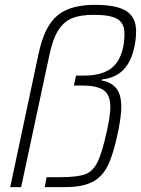

<svg xmlns="http://www.w3.org/2000/svg" viewBox="-20 -770 582 790"><path d="M372 -750Q461 -750 500.5 -724Q540 -698 540 -642Q540 -609 533 -578Q520 -515 487 -482Q454 -449 399 -443L398 -439Q438 -432 458.5 -406.5Q479 -381 479 -331Q479 -296 468 -238Q449 -143 426 -93.5Q403 -44 361.5 -22Q320 0 246 0H164L172 -41H229Q298 -41 330.5 -53Q363 -65 382 -104.5Q401 -144 421 -236Q434 -298 434 -329Q434 -379 407 -398.5Q380 -418 318 -418H284L293 -459H326Q396 -459 435 -487Q474 -515 487 -577Q492 -601 492 -632Q492 -674 463.5 -691.5Q435 -709 366 -709Q311 -709 276.5 -695Q242 -681 219 -644Q196 -607 182 -538L67 0H22L137 -541Q153 -619 180.5 -664Q208 -709 254 -729.5Q300 -750 372 -750Z"/></svg>

Font: Saira Semi Condensed ExtraLight
Style: Italic
Weight: 200
Width: 4
Italic angle: -12°
Designer: Hector Gatti with collaboration of the Omnibus-Type team
Foundry: Omnibus-Type
Version: Version 1.001; ttfautohint (v1.8)